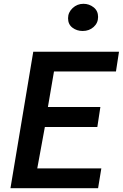

<svg xmlns="http://www.w3.org/2000/svg" viewBox="-20 -990 646 1010"><path d="M155 -718H606L590 -614H264L232 -427H508L492 -322H216L176 -104H513L496 0H35ZM338 -894Q338 -925 362 -947.5Q386 -970 419 -970Q449 -970 472.5 -951.5Q496 -933 496 -901Q496 -869 472.5 -848Q449 -827 415 -827Q384 -827 361 -844.5Q338 -862 338 -894Z"/></svg>

Font: Nebula Sans Semibold
Style: Regular
Weight: 600
Italic angle: -9°
Designer: Paul D. Hunt for Adobe (as Source Sans)
Foundry: Nebula Entertainment & Broadcasting LLC
Version: Version 1.010